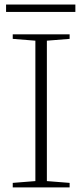

<svg xmlns="http://www.w3.org/2000/svg" viewBox="-20 -812 357 832"><path d="M6.3 -760.3V-792.5H306.6V-760.3ZM35.2 0V-19.5L133.3 -27.3V-635.7L35.2 -643.6V-663.1H281.7V-643.6L183.1 -635.7V-27.3L281.7 -19.5V0Z"/></svg>

Font: Elstob ExtraLight
Style: Regular
Weight: 200
Designer: Peter S. Baker
Version: Version 1.015